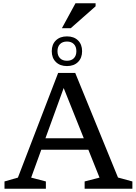

<svg xmlns="http://www.w3.org/2000/svg" viewBox="-20 -1154 830 1174"><path d="M209.5 -238.5V-308.5H561.5V-238.5ZM701.5 -68.5 789.5 -44.5V0H497.5V-44.5L588.5 -68L355.5 -650.5H382L170.5 -68L260.5 -44.5V0H7.5V-44.5L89.5 -68L335.5 -708H440ZM389.5 -931.5Q432 -931.5 457 -907Q482 -882.5 482 -841Q482 -799.5 457 -774.8Q432 -750 389.5 -750Q347 -750 321.8 -774.8Q296.5 -799.5 296.5 -841Q296.5 -882.5 321.8 -907Q347 -931.5 389.5 -931.5ZM389.5 -782.5Q416.5 -782.5 431.8 -798.2Q447 -814 447 -841Q447 -868.5 431.8 -884.2Q416.5 -900 389.5 -900Q362 -900 346.8 -884.2Q331.5 -868.5 331.5 -841Q331.5 -814 346.8 -798.2Q362 -782.5 389.5 -782.5ZM358.5 -981.5 441.5 -1134H564.5V-1115.5L412.5 -981.5Z"/></svg>

Font: Newsreader 9pt
Style: Regular
Weight: 400
Designer: Hugues Gentile
Foundry: Production Type
Version: Version 1.003